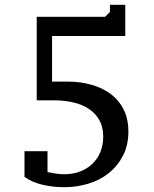

<svg xmlns="http://www.w3.org/2000/svg" viewBox="-20 -770 640 800"><path d="M438 -750H502V-620H197V-430H261Q317 -430 364 -416Q411 -402 444.5 -376Q478 -350 496.5 -311Q515 -272 515 -223Q515 -165 492.5 -121.5Q470 -78 433 -48.5Q396 -19 347.5 -4.5Q299 10 248 10Q202 10 158 0Q114 -10 82 -33V-140H178V-53Q189 -51 208 -47.5Q227 -44 247 -44Q284 -44 314 -55.5Q344 -67 365.5 -88Q387 -109 398.5 -137.5Q410 -166 410 -201Q410 -241 394 -269.5Q378 -298 350 -316.5Q322 -335 284.5 -343.5Q247 -352 204 -352H133V-700H418L438 -720Z"/></svg>

Font: PT Serif Caption
Style: Regular
Weight: 400
Designer: A.Korolkova, O.Umpeleva, V.Yefimov
Foundry: ParaType Ltd
Version: Version 1.000W OFL